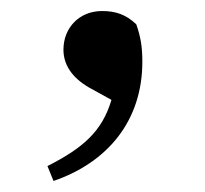

<svg xmlns="http://www.w3.org/2000/svg" viewBox="-20 -147 372 348"><path d="M77 181C176 147 238 71 238 -35C238 -62 235 -80 227 -103C208 -121 189 -127 165 -127C123 -127 95 -96 95 -57C95 -31 109 -7 142 12L182 34C165 92 129 122 66 154Z"/></svg>

Font: Noto Serif JP SemiBold
Style: Regular
Weight: 600
Designer: Ryoko NISHIZUKA 西塚涼子 (kana & ideographs); Frank Grießhammer (Latin, Greek & Cyrillic); Wenlong ZHANG 张文龙 (bopomofo); San
Foundry: Adobe
Version: Version 2.001;hotconv 1.1.0;makeotfexe 2.6.0